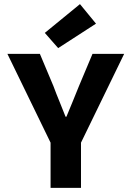

<svg xmlns="http://www.w3.org/2000/svg" viewBox="-20 -914 640 934"><path d="M226 0V-220L16 -652H174L240 -495Q254 -457 269 -421Q284 -385 299 -346H303Q319 -385 334 -421Q349 -457 364 -495L430 -652H584L374 -220V0ZM263 -680 198 -754 369 -894 447 -799Z"/></svg>

Font: Source Code Pro
Style: Bold
Weight: 700
Monospace: yes
Designer: Paul D. Hunt, Teo Tuominen
Foundry: Adobe Systems Incorporated
Version: Version 2.030;PS 1.000;hotconv 16.6.51;makeotf.lib2.5.65220